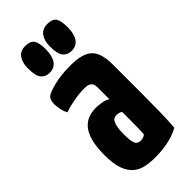

<svg xmlns="http://www.w3.org/2000/svg" viewBox="-230 -744 798 798"><g transform="rotate(-45 169.0 -345.0)"><path d="M162 10Q134 10 108.5 5Q83 0 63 -16Q43 -32 31.5 -63Q20 -94 20 -146Q20 -197 29.5 -229.5Q39 -262 55.5 -280Q72 -298 92.5 -304.5Q113 -311 135 -311Q146 -311 166 -308Q186 -305 199 -296Q199 -296 199 -307.5Q199 -319 199 -335Q199 -351 199 -365Q199 -378 195 -386Q191 -394 182 -398Q173 -402 157 -402Q129 -402 95.5 -396Q62 -390 37 -381Q28 -398 25 -416Q22 -434 22 -446Q22 -455 25.5 -465.5Q29 -476 36 -481Q47 -489 86 -499.5Q125 -510 185 -510Q254 -510 282.5 -483Q311 -456 311 -388V-341Q311 -284 311 -224Q311 -164 310 -111.5Q309 -59 306 -22Q281 -7 244 1.5Q207 10 162 10ZM170 -82Q177 -82 185 -84.5Q193 -87 197 -92Q198 -103 198.5 -125.5Q199 -148 199 -174Q199 -200 199 -221Q194 -226 186.5 -227.5Q179 -229 173 -229Q165 -229 158.5 -225.5Q152 -222 147.5 -213Q143 -204 140.5 -188.5Q138 -173 138 -149Q138 -131 139.5 -118.5Q141 -106 144.5 -97.5Q148 -89 154.5 -85.5Q161 -82 170 -82ZM101 -549Q78 -549 64 -565Q50 -581 50 -626Q50 -659 64 -679.5Q78 -700 108 -700Q137 -700 148 -684.5Q159 -669 159 -631Q159 -592 144.5 -570.5Q130 -549 101 -549ZM231 -549Q207 -549 193 -565Q179 -581 179 -626Q179 -659 193.5 -679.5Q208 -700 238 -700Q267 -700 277.5 -684.5Q288 -669 288 -631Q288 -592 273.5 -570.5Q259 -549 231 -549Z"/></g></svg>

Font: Yanone Kaffeesatz
Style: Bold
Weight: 700
Designer: Yanone (Cyrillic: Daniel Pouzeot, Huerta Tipografica, and Cyreal)
Foundry: Yanone
Version: Version 2.003